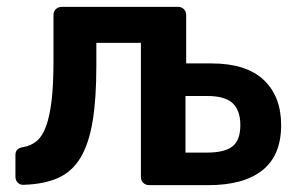

<svg xmlns="http://www.w3.org/2000/svg" viewBox="-20 -540 865 560"><path d="M415 0Q405 0 398 -6.5Q391 -13 391 -24V-415H261V-347Q261 -251 250 -185.5Q239 -120 214.5 -79.5Q190 -39 149.5 -21Q109 -3 50 -1Q39 0 32 -7Q25 -14 25 -25V-88Q25 -108 48 -111Q71 -115 87.5 -129Q104 -143 114.5 -172Q125 -201 130.5 -247Q136 -293 136 -361V-496Q136 -507 143 -513.5Q150 -520 161 -520H499Q509 -520 516 -513.5Q523 -507 523 -496V-355H597Q698 -355 749 -307Q800 -259 800 -175Q800 -87 745.5 -43.5Q691 0 588 0ZM521 -95H585Q635 -95 658 -113Q681 -131 681 -175Q681 -218 658.5 -239Q636 -260 585 -260H521Z"/></svg>

Font: Fz Rubik Med
Style: Regular
Weight: 500
Designer: Hubert and Fischer
Foundry: Hubert and Fischer
Version: Vit hóa bi FontZin.com